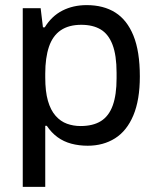

<svg xmlns="http://www.w3.org/2000/svg" viewBox="-20 -558 607 751"><path d="M69 173V-526H139L148 -451H155Q182 -495 224 -516.5Q266 -538 319 -538Q385 -538 431 -509Q477 -480 502 -418.5Q527 -357 527 -259Q527 -167 501.5 -106.5Q476 -46 430 -17Q384 12 323 12Q289 12 259 4Q229 -4 205 -21.5Q181 -39 163 -66H157V173ZM295 -65Q344 -65 375 -84.5Q406 -104 421 -145.5Q436 -187 436 -252V-273Q436 -342 420 -383.5Q404 -425 373.5 -443Q343 -461 298 -461Q249 -461 217.5 -439.5Q186 -418 171.5 -375Q157 -332 157 -270V-255Q157 -200 167.5 -163.5Q178 -127 197.5 -105Q217 -83 242 -74Q267 -65 295 -65Z"/></svg>

Font: Archivo SemiBold
Style: Regular
Weight: 400
Version: Version 2.001